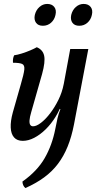

<svg xmlns="http://www.w3.org/2000/svg" viewBox="-20 -707 489 976"><path d="M198 -576Q174 -576 163 -591.5Q152 -607 157 -631Q163 -656 180.5 -671.5Q198 -687 220 -687Q244 -687 256 -671.5Q268 -656 262 -631Q257 -607 239.5 -591.5Q222 -576 198 -576ZM383 -576Q359 -576 348 -591.5Q337 -607 342 -631Q348 -656 365.5 -671.5Q383 -687 405 -687Q429 -687 441 -671.5Q453 -656 447 -631Q442 -607 424.5 -591.5Q407 -576 383 -576ZM109 249Q95 237 94 216Q169 163 207 97Q245 31 261 -51Q267 -83 272.5 -106.5Q278 -130 287 -152L281 -155L337 -458H429L356 -74Q344 -12 324 37.5Q304 87 274.5 126Q245 165 204 195Q163 225 109 249ZM96 9Q67 9 51.5 -8.5Q36 -26 34.5 -58.5Q33 -91 45 -135L86 -279Q101 -330 103.5 -353Q106 -376 92.5 -382Q79 -388 46 -388Q45 -399 46.5 -408.5Q48 -418 52 -426Q68 -428 90.5 -435Q113 -442 134 -451Q155 -460 167 -467Q198 -454 204.5 -423.5Q211 -393 194 -331L139 -138Q131 -111 130 -95Q129 -79 134 -72Q139 -65 148 -65Q165 -65 188 -82.5Q211 -100 234.5 -130.5Q258 -161 277 -199.5Q296 -238 304 -280L297 -188Q284 -148 262 -112.5Q240 -77 212 -49.5Q184 -22 154 -6.5Q124 9 96 9Z"/></svg>

Font: Vollkorn
Style: Italic
Weight: 400
Italic angle: -11°
Designer: Friedrich Althausen
Foundry: Friedrich Althausen
Version: Version 5.001